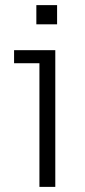

<svg xmlns="http://www.w3.org/2000/svg" viewBox="-20 -730 331 750"><path d="M134 0V-483H35V-534H196V0ZM122 -635V-710H203V-635Z"/></svg>

Font: Mozilla Text ExtraLight
Style: Regular
Weight: 200
Designer: Studio DRAMA
Foundry: Studio DRAMA
Version: Version 1.000